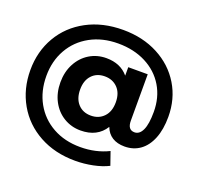

<svg xmlns="http://www.w3.org/2000/svg" viewBox="-152 -882 1323 1261"><g transform="rotate(20 510.0 -252.0)"><path d="M974 -274Q974 -186 948.5 -122.5Q923 -59 877 -26Q831 7 769 7Q718 7 683 -15Q648 -37 632 -80Q578 7 461 7Q397 7 344 -25Q291 -57 260.5 -114.5Q230 -172 230 -246Q230 -319 260.5 -376.5Q291 -434 343.5 -466Q396 -498 461 -498Q560 -498 615 -432V-491H751V-167Q751 -103 799 -103Q834 -103 853.5 -145Q873 -187 873 -272Q873 -373 826.5 -450.5Q780 -528 695.5 -571.5Q611 -615 501 -615Q391 -615 306.5 -568.5Q222 -522 175.5 -440Q129 -358 129 -254Q129 -148 175 -65.5Q221 17 304.5 63.5Q388 110 497 110Q605 110 694 66L726 158Q681 181 619.5 193.5Q558 206 497 206Q355 206 246 146.5Q137 87 77 -18Q17 -123 17 -254Q17 -384 77.5 -488Q138 -592 248 -651Q358 -710 501 -710Q639 -710 746.5 -653.5Q854 -597 914 -498Q974 -399 974 -274ZM617 -246Q617 -310 582 -346Q547 -382 492 -382Q436 -382 402 -345.5Q368 -309 368 -246Q368 -182 402 -145Q436 -108 492 -108Q547 -108 582 -144.5Q617 -181 617 -246Z"/></g></svg>

Font: Montserrat GRBold
Style: Regular
Weight: 700
Designer: Julieta Ulanovsky
Foundry: Julieta Ulanovsky
Version: Version 1.00 May 29, 2023, initial release